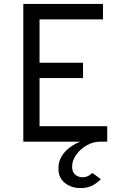

<svg xmlns="http://www.w3.org/2000/svg" viewBox="-20 -720 656 976"><path d="M389 236Q343 236 310 210.2Q277 184.5 277 136Q277 91.5 306.2 56.5Q335.5 21.5 387 0H98.5V-700H503.5V-621.5H181V-401H402V-323H181V-78.5H525V0H491Q453.5 0 420.5 19Q387.5 38 367 67.2Q346.5 96.5 346.5 126.5Q346.5 155.5 362.8 168.2Q379 181 397.5 181Q417 181 429.5 173.8Q442 166.5 449.5 159L492.5 190.5Q478 207 452.8 221.5Q427.5 236 389 236Z"/></svg>

Font: Overpass Mono Light
Style: Regular
Weight: 400
Monospace: yes
Version: Version 4.000